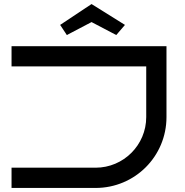

<svg xmlns="http://www.w3.org/2000/svg" viewBox="-20 -928 914 948"><path d="M802 -700H37V-600H702V-350C702 -212 590 -100 452 -100H37V0H452C646 0 802 -156 802 -350ZM597 -805 432 -908 277 -805 310 -755 432 -819 554 -755Z"/></svg>

Font: Bruno Ace SC
Style: Regular
Weight: 400
Designer: Astigmatic (AOETI)
Foundry: Astigmatic (AOETI)
Version: Version 1.000